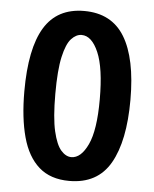

<svg xmlns="http://www.w3.org/2000/svg" viewBox="-51 -716 621 772"><g transform="rotate(5 260.0 -330.0)"><path d="M257 13Q181 13 134.5 -28Q88 -69 67 -146Q46 -223 46 -330Q46 -503 97.5 -588Q149 -673 258 -673Q369 -673 421.5 -586.5Q474 -500 474 -333Q474 -167 422.5 -77Q371 13 257 13ZM257 -83Q296 -83 323.5 -141.5Q351 -200 351 -324Q351 -451 324 -513.5Q297 -576 256 -576Q234 -576 214.5 -555Q195 -534 183 -480.5Q171 -427 171 -331Q171 -234 183.5 -180.5Q196 -127 215.5 -105Q235 -83 257 -83Z"/></g></svg>

Font: Bricolage Grotesque 10pt Condensed SemiBold
Style: Regular
Weight: 600
Width: 3
Designer: Mathieu Triay
Foundry: Atelier Triay
Version: Version 1.000; ttfautohint (v1.8.4.7-5d5b);gftools[0.9.32]